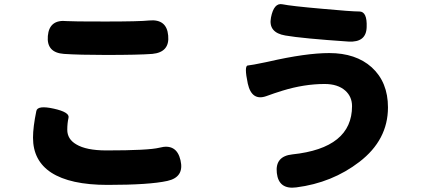

<svg xmlns="http://www.w3.org/2000/svg" viewBox="-20 -832 2040 919"><path d="M495 53Q316 53 225 -6Q138 -63 138 -173Q138 -224 154 -301Q160 -329 237 -312Q314 -295 308 -268.5Q302 -242 302 -211Q302 -166 345 -141Q393 -112 489 -112Q691 -112 743 -125Q825 -147 844 -65Q863 16 781 34Q695 53 495 53ZM486 -569Q360 -569 286 -574Q202 -580 209 -660Q216 -740 300 -731Q321 -729 484.5 -729Q648 -729 694 -734Q778 -742 785 -662Q793 -582 709 -574Q644 -569 486 -569Z M1398 65Q1314 76 1305 -4Q1296 -84 1379 -93Q1665 -123 1665 -324Q1665 -369 1633 -398Q1597 -430 1534 -430Q1436 -430 1332 -398Q1293 -386 1255 -372Q1185 -347 1166 -432Q1148 -517 1166 -518.5Q1184 -520 1251 -534L1265 -537Q1444 -578 1556 -578Q1683 -578 1759 -510Q1837 -439 1837 -318Q1837 -162 1700 -57Q1570 43 1398 65ZM1735 -702Q1733 -628 1648 -633Q1427 -648 1346 -662Q1263 -676 1277 -748Q1291 -820 1332 -811.5Q1373 -803 1522 -790Q1662 -777 1700 -777Q1738 -777 1735 -702Z"/></svg>

Font: Resource Han Rounded JP Heavy
Style: Regular
Weight: 900
Designer: Cyano Hao (round all glyphs); Ryoko NISHIZUKA 西塚涼子 (kana, bopomofo & ideographs); Paul D. Hunt (Latin, Greek & Cyrillic)
Foundry: Cyano Hao
Version: 0.990